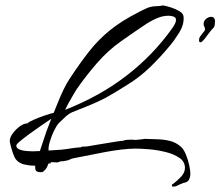

<svg xmlns="http://www.w3.org/2000/svg" viewBox="-20 -562 813 708"><path d="M128 73Q124 73 118 71Q112 69 111 64Q110 62 110 58Q109 53 110 49H105Q89 49 69.5 44.5Q50 40 38 25Q34 20 28.5 5Q23 -10 19.5 -24.5Q16 -39 16 -42Q16 -55 27 -70Q38 -85 53 -96Q68 -107 81 -107Q87 -113 105.5 -121Q124 -129 144.5 -136Q165 -143 178 -146Q185 -163 191 -178Q202 -206 214.5 -232Q227 -258 239 -275Q276 -331 309.5 -373.5Q343 -416 385.5 -450.5Q428 -485 491 -517Q506 -525 520.5 -531.5Q535 -538 552 -539Q567 -539 582 -542Q593 -540 610.5 -534.5Q628 -529 642 -520.5Q656 -512 657 -500Q659 -471 641 -442Q623 -413 606 -393Q573 -353 534 -315Q495 -277 449 -249Q430 -237 409.5 -224.5Q389 -212 369 -201Q340 -186 309.5 -173.5Q279 -161 248 -149Q234 -143 221 -131Q208 -119 197 -108Q189 -100 179.5 -80.5Q170 -61 164 -40.5Q158 -20 159 -9V-7Q171 -8 183 -8.5Q195 -9 206 -10Q225 -12 243 -15Q261 -18 280 -19V-21L301 -22Q305 -23 324 -26Q343 -29 366.5 -33Q390 -37 409.5 -40Q429 -43 434 -43Q440 -46 449.5 -46.5Q459 -47 466 -47Q469 -47 472.5 -46.5Q476 -46 479 -46Q481 -46 495.5 -47.5Q510 -49 512 -50Q534 -49 558.5 -48.5Q583 -48 606 -42.5Q629 -37 647 -21Q658 -11 666 9Q674 29 678 48.5Q682 68 682 79Q682 89 678 98.5Q674 108 663 111Q660 112 657 112.5Q654 113 651 115Q644 117 636 121.5Q628 126 620 126H615V124H614V118H616Q631 107 646.5 91Q662 75 662 57Q662 34 641.5 20Q621 6 590.5 -1.5Q560 -9 530 -11.5Q500 -14 480 -14Q457 -14 427.5 -10.5Q398 -7 366 -1L254 21Q247 22 241.5 24.5Q236 27 231 29Q225 30 218.5 31.5Q212 33 203 33Q202 33 198 35L192 37L174 36Q171 36 167 36V41L164 40Q161 41 158 42Q156 50 151.5 57.5Q147 65 142 68Q140 72 135.5 72.5Q131 73 128 73ZM220 -157Q348 -207 446.5 -283Q545 -359 616 -459Q629 -478 629 -488Q629 -495 625 -498Q621 -501 616 -502Q608 -504 602 -504Q579 -504 557 -494Q534 -484 513 -469.5Q492 -455 471 -441L428 -411Q379 -377 337 -328.5Q295 -280 262 -232Q259 -227 250 -212Q241 -197 232.5 -181.5Q224 -166 220 -157ZM40 -24Q41 -15 52.5 -10.5Q64 -6 78.5 -5Q93 -4 101 -4Q113 -4 127 -5Q133 -22 139.5 -42.5Q146 -63 151 -77Q155 -87 159.5 -99Q164 -111 169 -124Q154 -114 132 -99Q110 -84 89 -68.5Q68 -53 53.5 -41Q39 -29 40 -24ZM720 -406Q714 -406 714 -413V-415Q714 -422 718 -427.5Q722 -433 726 -438L730 -443Q736 -449 736 -454Q736 -459 733.5 -463.5Q731 -468 731 -472Q730 -483 739 -491.5Q748 -500 759 -500Q771 -500 773 -486Q773 -481 772 -472Q771 -463 766 -458Q762 -455 754.5 -445Q747 -435 743 -430Q736 -420 729.5 -413Q723 -406 720 -406Z"/></svg>

Font: Qwitcher Grypen
Style: Bold
Weight: 700
Designer: Robert E. Leuschke
Foundry: Robert E. Leuschke
Version: Version 1.100; ttfautohint (v1.8.3)